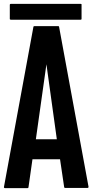

<svg xmlns="http://www.w3.org/2000/svg" viewBox="-38 -973 538 993"><path d="M12.7 -875Q12.7 -899.4 12.7 -949.2Q12.7 -950.2 14.6 -952.1Q15.6 -953.1 17.6 -953.1Q138.7 -953.1 378.9 -953.1Q380.9 -953.1 382.8 -952.1Q383.8 -951.2 383.8 -950.2Q384.8 -949.2 383.8 -949.2Q383.8 -924.8 383.8 -875Q383.8 -873 382.8 -872.1Q380.9 -871.1 378.9 -871.1Q258.8 -871.1 17.6 -871.1Q15.6 -871.1 14.6 -872.1Q12.7 -873 12.7 -875ZM419.9 -6.8Q419.9 -5.9 419.9 -4.9Q419.9 -3.9 418.9 -2.9Q418 -2 417 -2Q417 -1 415 -1Q376 -1 298.8 -1Q297.9 -1 295.9 -2Q293.9 -2.9 293.9 -4.9Q287.1 -52.7 272.5 -149.4Q224.6 -149.4 129.9 -149.4Q123 -100.6 109.4 -4.9Q109.4 -2.9 107.4 -1Q106.4 0 104.5 0Q65.4 0 -12.7 0Q-14.6 0 -15.6 -1Q-16.6 -1 -16.6 -2Q-17.6 -2.9 -17.6 -3.9Q-17.6 -4.9 -17.6 -5.9Q33.2 -282.2 134.8 -834Q134.8 -835.9 136.7 -836.9Q137.7 -837.9 139.6 -837.9Q180.7 -837.9 262.7 -837.9Q264.6 -837.9 266.6 -836.9Q267.6 -835.9 267.6 -834Q318.4 -558.6 419.9 -6.8ZM255.9 -252.9Q238.3 -382.8 202.1 -640.6Q183.6 -511.7 147.5 -252.9Q183.6 -252.9 255.9 -252.9Z"/></svg>

Font: Typeface
Style: Regular
Weight: 400
Version: Version 1.0